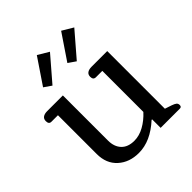

<svg xmlns="http://www.w3.org/2000/svg" viewBox="-205 -874 1022 1022"><g transform="rotate(-45 306.0 -363.5)"><path d="M139 -595 237 -740 299 -703 181 -566ZM322 -595 420 -740 482 -703 364 -566ZM90 -142V-434H41Q22 -434 22 -457Q22 -474 33.5 -482Q45 -490 65 -490H183V-150Q183 -104 208.5 -77Q234 -50 282 -50Q319 -50 356 -70.5Q393 -91 424 -125V-434H376Q356 -434 356 -457Q356 -474 367.5 -482Q379 -490 399 -490H517V-56L556 -43Q573 -37 580 -31Q587 -25 587 -14Q587 0 574 0H429V-64H425Q341 13 253 13Q182 13 136 -28.5Q90 -70 90 -142Z"/></g></svg>

Font: Maitree Medium
Style: Regular
Weight: 500
Designer: CadsonDemak Team
Foundry: CadsonDemak
Version: Version 1.000